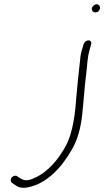

<svg xmlns="http://www.w3.org/2000/svg" viewBox="-20 -714 496 913"><path d="M36 155 54 167C69 178 87 181 107 178C201 162 272 83 319 2C349 -48 364 -105 371 -170C378 -233 382 -303 390 -363C396 -409 394 -436 407 -480L413 -503C417 -512 411 -522 402 -522C390 -522 383 -516 378 -505L371 -482C366 -466 362 -448 361 -429C355 -379 349 -319 344 -264C338 -186 330 -81 287 -10C255 47 206 103 151 129C126 141 103 150 80 136L61 124C58 121 54 121 49 122C30 126 27 147 36 155ZM417 -676C414 -664 423 -655 434 -655C444 -655 453 -662 455 -672C458 -683 450 -694 439 -694C431 -694 419 -684 417 -676Z"/></svg>

Font: Stray Cat
Style: UltExtObl
Weight: 400
Version: Version 1.0